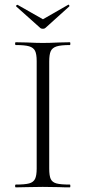

<svg xmlns="http://www.w3.org/2000/svg" viewBox="-20 -807 370 827"><path d="M281 -12Q283 -12 283 -6Q283 0 281 0Q251 0 234 -1L164 -2L97 -1Q79 0 48 0Q45 0 45 -6Q45 -12 48 -12Q87 -12 105.5 -17Q124 -22 131 -36.5Q138 -51 138 -81V-544Q138 -574 131 -588Q124 -602 105.5 -607.5Q87 -613 48 -613Q45 -613 45 -619Q45 -625 48 -625L97 -624Q139 -622 164 -622Q192 -622 234 -624L281 -625Q283 -625 283 -619Q283 -613 281 -613Q242 -613 223.5 -607Q205 -601 198.5 -586.5Q192 -572 192 -542V-81Q192 -50 198.5 -36Q205 -22 223 -17Q241 -12 281 -12ZM50 -779 49 -781Q49 -783 52 -785Q55 -787 56 -786L165 -724L273 -786L275 -787Q277 -787 278.5 -783.5Q280 -780 278 -779L176 -687Q172 -683 165 -683Q157 -683 153 -687Z"/></svg>

Font: Cormorant Garamond Light
Style: Regular
Weight: 300
Designer: Christian Thalmann (Catharsis Fonts)
Version: Version 3.000